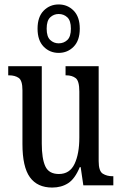

<svg xmlns="http://www.w3.org/2000/svg" viewBox="-20 -834 550 864"><path d="M215 10Q148 10 114.5 -36.5Q81 -83 81 -186V-428Q81 -472 64 -483.5Q47 -495 21 -495H17V-536H168V-188Q168 -120 184 -85.5Q200 -51 245 -51Q294 -51 315.5 -96.5Q337 -142 337 -215V-422Q337 -470 320.5 -482.5Q304 -495 278 -495H275V-536H424V-109Q424 -64 442.5 -52.5Q461 -41 486 -41H490V0H355L343 -82H339Q317 -29 286.5 -9.5Q256 10 215 10ZM244 -596Q204 -596 176.5 -624Q149 -652 149 -705Q149 -758 176.5 -786Q204 -814 244 -814Q284 -814 311.5 -786Q339 -758 339 -705Q339 -652 311.5 -624Q284 -596 244 -596ZM244 -639Q267 -639 283 -654Q299 -669 299 -705Q299 -741 283 -756Q267 -771 244 -771Q222 -771 206 -756Q190 -741 190 -705Q190 -669 206 -654Q222 -639 244 -639Z"/></svg>

Font: Noto Serif Tamil ExtraCondensed
Style: Regular
Weight: 400
Width: 2
Designer: Indian Type Foundry, Tom Grace, and the Monotype Design Team
Foundry: Monotype Imaging Inc.
Version: Version 2.004; ttfautohint (v1.8.4.7-5d5b)